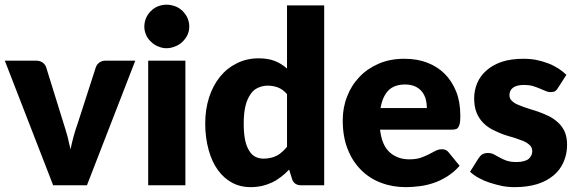

<svg xmlns="http://www.w3.org/2000/svg" viewBox="-22 -771 2405 799"><path d="M418 -518.6H541L339.8 0H199.2L-2 -518.6H127Q143.6 -518.6 154.8 -511.2Q166 -502.9 169.9 -491.7L242.2 -258.8Q251 -231.9 258.8 -203.6Q269.5 -158.2 271.5 -149.4Q282.7 -205.6 301.8 -258.8L377 -491.7Q380.9 -502.9 392.1 -511.2Q402.8 -518.6 418 -518.6Z M594.7 -518.6H749.5V0H594.7ZM758.3 -626Q751.5 -610.8 737.8 -597.7Q724.6 -584.5 707.5 -578.1Q689 -570.3 670.4 -570.3Q653.3 -570.3 635.3 -578.1Q619.1 -584.5 606 -597.7Q591.8 -610.8 585.9 -626Q578.6 -642.1 578.6 -660.6Q578.6 -678.7 585.9 -695.8Q591.8 -710.9 606 -725.1Q619.1 -738.3 635.3 -744.6Q652.8 -751.5 670.4 -751.5Q689.5 -751.5 707.5 -744.6Q724.6 -738.3 737.8 -725.1Q751.5 -711.4 758.3 -695.8Q765.6 -679.2 765.6 -660.6Q765.6 -642.1 758.3 -626Z M1172.4 -160.2V-379.4Q1154.8 -399.4 1134.3 -407.2Q1113.8 -414.6 1091.3 -414.6Q1071.8 -414.6 1051.8 -405.8Q1032.7 -397.5 1020.5 -378.9Q1006.3 -358.4 999.5 -330.1Q992.2 -299.8 992.2 -257.3Q992.2 -216.3 998 -188.5Q1003.4 -162.1 1015.1 -143.6Q1025.4 -126.5 1040.5 -118.7Q1056.2 -110.8 1074.2 -110.8Q1091.8 -110.8 1105 -114.3Q1118.7 -117.2 1130.4 -123.5Q1142.6 -129.9 1152.3 -139.2Q1164.1 -149.9 1172.4 -160.2ZM1172.4 -748.5H1327.1V0H1231Q1202.1 0 1193.4 -25.9L1181.2 -65.4Q1163.6 -46.9 1148.4 -35.6Q1127.9 -20 1112.3 -12.7Q1088.9 -2 1069.8 2.4Q1045.4 7.8 1020 7.8Q978.5 7.8 945.3 -9.8Q910.6 -28.3 885.7 -62Q860.4 -96.2 846.7 -145.5Q832 -197.3 832 -257.3Q832 -315.4 848.1 -365.7Q863.8 -414.6 893.6 -451.7Q922.4 -487.3 963.9 -507.8Q1004.9 -528.3 1054.2 -528.3Q1093.8 -528.3 1122.1 -517.1Q1148.4 -506.8 1172.4 -485.8Z M1561.5 -321.3H1754.4Q1754.4 -339.8 1750 -357.4Q1745.1 -375 1734.4 -389.2Q1722.2 -403.8 1706.1 -411.1Q1688 -419.4 1663.6 -419.4Q1619.1 -419.4 1594.2 -394.5Q1569.8 -369.1 1561.5 -321.3ZM1858.4 -231.4H1559.6Q1566.9 -167 1599.1 -137.7Q1631.8 -107.9 1681.2 -107.9Q1709 -107.9 1728 -114.3Q1744.1 -119.6 1762.7 -128.9Q1768.1 -131.8 1778.1 -137Q1788.1 -142.1 1791 -143.6Q1803.2 -149.9 1817.4 -149.9Q1835.4 -149.9 1845.2 -136.7L1890.6 -81.1Q1868.2 -55.2 1838.9 -36.6Q1810.1 -18.6 1781.7 -9.3Q1752 0.5 1723.6 3.9Q1692.4 7.8 1667.5 7.8Q1611.3 7.8 1565.4 -9.8Q1517.1 -27.3 1481.9 -62.5Q1445.3 -98.1 1425.3 -149.4Q1404.3 -200.7 1404.3 -270.5Q1404.3 -323.7 1422.4 -369.1Q1439.9 -415.5 1473.6 -450.7Q1506.3 -485.4 1553.7 -505.9Q1601.1 -526.4 1660.2 -526.4Q1713.9 -526.4 1754.9 -510.7Q1798.3 -494.1 1828.6 -463.9Q1858.9 -433.6 1876.5 -389.6Q1893.6 -347.2 1893.6 -289.1Q1893.6 -271.5 1892.1 -260.7Q1890.6 -251.5 1886.2 -243.2Q1882.3 -235.8 1876 -233.9Q1868.7 -231.4 1858.4 -231.4Z M2335 -459.5 2299.8 -404.8Q2293.9 -395 2287.6 -391.6Q2280.8 -387.7 2270 -387.7Q2258.3 -387.7 2248 -392.6Q2244.1 -394 2236.1 -397.5Q2228 -400.9 2224.6 -402.3Q2209.5 -408.7 2195.3 -413.1Q2179.2 -417.5 2159.2 -417.5Q2129.4 -417.5 2113.8 -406.7Q2098.1 -396 2098.1 -375Q2098.1 -360.4 2108.4 -351.1Q2118.7 -340.8 2135.3 -334.5Q2157.2 -325.2 2173.8 -320.3Q2200.2 -312.5 2217.8 -306.2Q2237.3 -299.3 2262.2 -287.6Q2282.7 -277.3 2300.3 -261.2Q2317.9 -245.1 2328.1 -222.7Q2337.9 -199.2 2337.9 -168.5Q2337.9 -130.4 2323.7 -97.7Q2309.6 -64.5 2282.2 -41.5Q2252.9 -17.1 2213.9 -4.9Q2171.9 7.8 2120.1 7.8Q2091.8 7.8 2066.9 2.9Q2045.4 -1.5 2016.1 -10.7Q1991.7 -18.6 1969.7 -30.8Q1952.1 -40 1934.1 -56.2L1969.7 -112.8Q1976.1 -123 1985.4 -128.9Q1994.6 -134.3 2008.8 -134.3Q2022.5 -134.3 2033.7 -128.4Q2046.9 -121.1 2056.6 -115.7Q2074.2 -106.4 2085.9 -102.5Q2103 -96.7 2127.9 -96.7Q2145.5 -96.7 2158.7 -100.6Q2172.4 -104.5 2178.7 -110.4Q2185.5 -116.7 2189.5 -125Q2192.9 -132.3 2192.9 -141.6Q2192.9 -157.2 2182.6 -167Q2170.9 -177.7 2154.8 -184.6Q2125 -195.8 2116.7 -198.2Q2090.8 -205.1 2071.8 -211.9Q2055.2 -217.8 2027.8 -231.4Q2006.3 -242.2 1988.8 -259.8Q1971.7 -276.9 1961.4 -301.8Q1951.2 -326.7 1951.2 -362.3Q1951.2 -394.5 1963.9 -425.3Q1976.6 -455.1 2002 -477.5Q2027.8 -500.5 2065.9 -513.7Q2105 -526.4 2155.8 -526.4Q2185.5 -526.4 2210.4 -521.5Q2233.4 -517.1 2259.3 -507.3Q2279.3 -500 2301.3 -486.3Q2320.8 -473.6 2335 -459.5Z"/></svg>

Font: Lato-ExtraBold
Style: Regular
Weight: 500
Designer: Lukasz Dziedzic with Adam Twardoch and Botio Nikoltchev
Foundry: tyPoland Lukasz Dziedzic
Version: ""